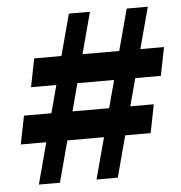

<svg xmlns="http://www.w3.org/2000/svg" viewBox="-49 -689 692 736"><g transform="rotate(-5 297.5 -321.5)"><path d="M71.1 0H152.2L323.9 -642.8H242.8L71.1 0ZM37.3 -268.2 15.5 -159.2H515.1L536.8 -268.2H37.3ZM573.2 -374.4 595 -483.3H95.4L73.7 -374.4H573.2ZM293 0H374.8L546.5 -642.8H465.4L293 0Z"/></g></svg>

Font: Source Serif 4 Variable
Style: Italic
Weight: 400
Italic angle: -12°
Designer: Frank Grießhammer
Foundry: Adobe Systems Incorporated
Version: Version 4.004;hotconv 1.0.116;makeotfexe 2.5.65601